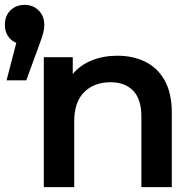

<svg xmlns="http://www.w3.org/2000/svg" viewBox="-32 -769 804 789"><path d="M-5 -439 35 -593Q14 -601 1 -620.5Q-12 -640 -12 -667Q-12 -704 11 -726.5Q34 -749 69 -749Q104 -749 127 -726Q150 -703 150 -667Q150 -650 145.5 -633Q141 -616 128 -581L76 -439ZM148 0V-534H267V-465Q298 -502 345.5 -521Q393 -540 451 -540Q515 -540 565.5 -515Q616 -490 645 -438Q674 -386 674 -306V0H549V-290Q549 -361 515.5 -396Q482 -431 422 -431Q355 -431 314 -390.5Q273 -350 273 -270V0Z"/></svg>

Font: Montserrat SemiBold
Style: Regular
Weight: 600
Designer: Julieta Ulanovsky
Foundry: Julieta Ulanovsky
Version: Version 9.000; ttfautohint (v1.8.4.7-5d5b)